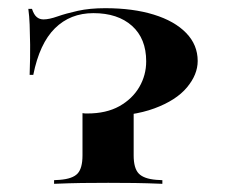

<svg xmlns="http://www.w3.org/2000/svg" viewBox="-20 -449 550 469"><path d="M224.2 -164.5Q212.1 -164.5 202 -165.3Q191.9 -166.1 181.5 -166.9V-172.6Q185.5 -171.8 188.3 -171.8Q191.1 -171.8 193.5 -171.8Q239.5 -171.8 271.4 -189.5Q303.2 -207.3 320.2 -236.3Q337.1 -265.3 337.1 -299.2Q337.1 -354.8 302.4 -385.9Q267.7 -416.9 208.1 -416.9Q151.6 -416.9 114.1 -379.8Q76.6 -342.7 61.3 -266.1H52.4Q54 -311.3 53.6 -339.9Q53.2 -368.5 52.4 -389.1Q51.6 -409.7 49.2 -427.4H58.1Q62.9 -412.9 69.8 -407.3Q76.6 -401.6 86.3 -401.6Q100 -401.6 120.6 -408.9Q141.1 -416.1 170.2 -422.6Q199.2 -429 237.1 -429Q304.8 -429 355.6 -413.3Q406.5 -397.6 434.7 -368.5Q462.9 -339.5 462.9 -300Q462.9 -266.9 436.7 -235.5Q410.5 -204 357.3 -184.3Q304 -164.5 224.2 -164.5ZM244.4 -2.4Q208.9 -2.4 179.8 -2Q150.8 -1.6 112.1 0V-8.9L125.8 -9.7Q157.3 -12.1 169.4 -25Q181.5 -37.9 181.5 -69.4V-170.2Q213.7 -166.9 244.8 -171Q275.8 -175 306.5 -187.9V-69.4Q306.5 -37.9 319 -25Q331.5 -12.1 362.1 -9.7L376.6 -8.9V0Q337.9 -1.6 308.9 -2Q279.8 -2.4 244.4 -2.4Z"/></svg>

Font: Playfair 144pt SemiExpanded ExtraBold
Style: Regular
Weight: 800
Width: 6
Designer: Claus Eggers Sørensen
Foundry: Claus Eggers Sørensen
Version: Version 2.203